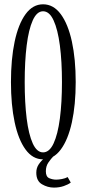

<svg xmlns="http://www.w3.org/2000/svg" viewBox="-20 -731 402 894"><path d="M180.5 11Q132.5 11 99 -34.8Q65.5 -80.5 48.2 -161.8Q31 -243 31 -349Q31 -455.5 48.2 -537.2Q65.5 -619 99 -665Q132.5 -711 180.5 -711Q229 -711 263 -665Q297 -619 314.8 -537.2Q332.5 -455.5 332.5 -349Q332.5 -243 314.8 -161.8Q297 -80.5 263 -34.8Q229 11 180.5 11ZM180.5 -21.5Q210 -21.5 229.5 -63.2Q249 -105 258.8 -179Q268.5 -253 268.5 -349Q268.5 -445 258.8 -519.5Q249 -594 229.5 -636.2Q210 -678.5 180.5 -678.5Q151.5 -678.5 132.5 -636.2Q113.5 -594 104.2 -519.5Q95 -445 95 -349Q95 -253 104.2 -179Q113.5 -105 132.5 -63.2Q151.5 -21.5 180.5 -21.5ZM231 142.5Q202 142.5 175.5 127Q149 111.5 149 73Q149 50.5 161 33.2Q173 16 188.5 4.2Q204 -7.5 215.5 -13.5L228.5 -3Q218 7.5 205.8 25Q193.5 42.5 193.5 66.5Q193.5 92 209.5 98.8Q225.5 105.5 241.5 105.5Q253 105.5 268.8 102.5Q284.5 99.5 295 93.5L309.5 119Q298 128 277.2 135.2Q256.5 142.5 231 142.5Z"/></svg>

Font: Imbue 10pt Light
Style: Regular
Weight: 300
Designer: Tyler Finck
Foundry: Etcetera Type Company
Version: Version 1.102; ttfautohint (v1.8.3)